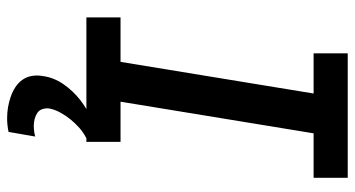

<svg xmlns="http://www.w3.org/2000/svg" viewBox="-249 -526 998 540"><g transform="rotate(90 250.0 -256.0)"><path d="M29 0V-96H154L243 -639H130V-735H480V-639H355L266 -96H379V0ZM313 223Q297 223 282 220.5Q267 218 252.5 213Q238 208 225.5 200Q213 192 204.5 180Q196 168 193.5 153Q191 138 194 122Q198 92 216.5 65Q235 38 260.5 18Q286 -2 315 -14.5Q344 -27 374 -33L369 0Q353 8 340 19.5Q327 31 316 44.5Q305 58 296.5 73.5Q288 89 285 105Q284 115 287 124Q290 133 297.5 138Q305 143 314.5 145.5Q324 148 334 148Q341 148 349 147Q357 146 364 144L351 219Q341 221 331.5 222Q322 223 313 223Z"/></g></svg>

Font: Iosevka SS18
Style: Bold Italic
Weight: 700
Italic angle: -9°
Monospace: yes
Designer: Belleve Invis
Foundry: Belleve Invis
Version: Version 25.1.1; ttfautohint (v1.8.4)